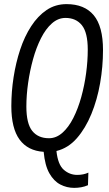

<svg xmlns="http://www.w3.org/2000/svg" viewBox="-20 -729 531 932"><path d="M340 183Q304 183 272.5 166.5Q241 150 219.5 112Q198 74 192 8Q115 3 75 -51.5Q35 -106 35 -214Q35 -284 46 -354.5Q57 -425 78 -488.5Q99 -552 131.5 -602Q164 -652 206.5 -680.5Q249 -709 303 -709Q390 -709 435 -655Q480 -601 480 -486Q480 -406 466 -325.5Q452 -245 423.5 -175.5Q395 -106 353 -58Q311 -10 254 4Q261 70 289.5 95Q318 120 355 120Q385 120 409 109L407 170Q391 177 374 180Q357 183 340 183ZM218 -58Q253 -58 283 -84.5Q313 -111 336 -156.5Q359 -202 374.5 -258Q390 -314 398 -373.5Q406 -433 406 -488Q406 -571 377.5 -606.5Q349 -642 298 -642Q262 -642 232 -615.5Q202 -589 179 -543.5Q156 -498 140.5 -442Q125 -386 116.5 -326.5Q108 -267 108 -212Q108 -129 136.5 -93.5Q165 -58 218 -58Z"/></svg>

Font: Georama SemiCondensed
Style: Italic
Weight: 400
Width: 4
Italic angle: -9°
Designer: Jean-Baptiste Levee
Foundry: Production Type
Version: Version 1.000